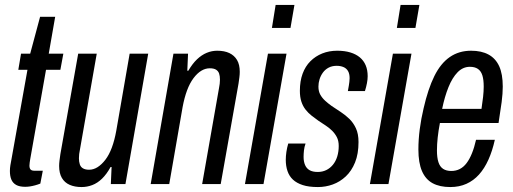

<svg xmlns="http://www.w3.org/2000/svg" viewBox="-20 -744 2074 776"><path d="M82 11Q59 11 45.5 3.5Q32 -4 26 -18Q20 -32 20 -53Q20 -64 22 -76.5Q24 -89 27 -104L91 -462H54L65 -527H102L142 -676H203L177 -527H236L224 -462H166L102 -100Q101 -95 100 -87Q99 -79 99 -75Q99 -64 103.5 -59Q108 -54 119 -54H153L143 -2Q133 2 122 5Q111 8 101 9.5Q91 11 82 11Z M310 12Q282 12 261.5 3Q241 -6 230 -25Q219 -44 219 -73Q219 -83 220.5 -95Q222 -107 224 -121L296 -527H371L303 -139Q301 -130 300 -121.5Q299 -113 299 -104Q299 -91 302.5 -80Q306 -69 315.5 -63.5Q325 -58 340 -58Q358 -58 374.5 -68.5Q391 -79 406 -98.5Q421 -118 432 -147.5Q443 -177 450 -216L504 -527H579L487 0H428L431 -69H427Q411 -40 392.5 -22Q374 -4 353 4Q332 12 310 12Z M589 0 681 -527H740L737 -458H741Q758 -487 776.5 -504.5Q795 -522 815.5 -530.5Q836 -539 858 -539Q887 -539 907 -529.5Q927 -520 938 -501.5Q949 -483 949 -454Q949 -443 947.5 -431.5Q946 -420 944 -406L872 0H797L865 -387Q867 -397 868 -405.5Q869 -414 869 -422Q869 -437 865.5 -447Q862 -457 853 -462.5Q844 -468 828 -468Q810 -468 793.5 -458Q777 -448 762 -428Q747 -408 736 -378.5Q725 -349 718 -311L664 0Z M1079 -631 1094 -724H1170L1154 -631ZM970 0 1063 -527H1138L1045 0Z M1265 12Q1228 12 1203.5 4Q1179 -4 1164 -18Q1149 -32 1142 -52.5Q1135 -73 1135 -98Q1135 -113 1137.5 -130Q1140 -147 1145 -164H1215Q1210 -150 1208.5 -136Q1207 -122 1207 -110Q1207 -91 1213 -77Q1219 -63 1231.5 -56Q1244 -49 1264 -49Q1283 -49 1298.5 -56.5Q1314 -64 1325.5 -78Q1337 -92 1343 -111.5Q1349 -131 1349 -154Q1349 -175 1341.5 -189.5Q1334 -204 1322.5 -215.5Q1311 -227 1296.5 -236.5Q1282 -246 1267 -256Q1253 -266 1239.5 -276.5Q1226 -287 1215 -301Q1204 -315 1198 -333.5Q1192 -352 1192 -377Q1192 -416 1203 -446Q1214 -476 1234.5 -496.5Q1255 -517 1282.5 -528Q1310 -539 1343 -539Q1373 -539 1396 -532Q1419 -525 1434.5 -512Q1450 -499 1458 -480Q1466 -461 1466 -436Q1466 -423 1463 -407.5Q1460 -392 1455 -376H1386Q1391 -403 1392 -413Q1393 -423 1393 -428Q1393 -446 1386.5 -457Q1380 -468 1368 -473Q1356 -478 1341 -478Q1322 -478 1308 -470.5Q1294 -463 1285 -450.5Q1276 -438 1271.5 -423.5Q1267 -409 1267 -394Q1267 -375 1274.5 -361.5Q1282 -348 1294 -337Q1306 -326 1320 -316Q1338 -304 1357 -291.5Q1376 -279 1392 -263.5Q1408 -248 1418.5 -225.5Q1429 -203 1429 -170Q1429 -122 1415 -87.5Q1401 -53 1377.5 -31Q1354 -9 1325 1.5Q1296 12 1265 12Z M1584 -631 1599 -724H1675L1659 -631ZM1475 0 1568 -527H1643L1550 0Z M1800 12Q1757 12 1728.5 -3.5Q1700 -19 1685.5 -52.5Q1671 -86 1671 -140Q1671 -180 1676.5 -222Q1682 -264 1692 -306Q1710 -385 1735.5 -436.5Q1761 -488 1798 -513.5Q1835 -539 1884 -539Q1926 -539 1954.5 -523.5Q1983 -508 1997.5 -476.5Q2012 -445 2012 -394Q2012 -366 2007.5 -331.5Q2003 -297 1995 -247H1758Q1752 -216 1749 -188Q1746 -160 1746 -136Q1746 -107 1752 -88.5Q1758 -70 1771 -61.5Q1784 -53 1804 -53Q1823 -53 1838.5 -61Q1854 -69 1866 -85Q1878 -101 1887.5 -124.5Q1897 -148 1904 -179H1980Q1970 -134 1954 -98.5Q1938 -63 1916 -38.5Q1894 -14 1865 -1Q1836 12 1800 12ZM1767 -304H1926Q1930 -330 1932.5 -352.5Q1935 -375 1935 -394Q1935 -422 1929.5 -439.5Q1924 -457 1911.5 -465.5Q1899 -474 1879 -474Q1851 -474 1829.5 -452Q1808 -430 1792.5 -391.5Q1777 -353 1767 -304Z"/></svg>

Font: Archivo ExtraCondensed
Style: Italic
Weight: 400
Width: 2
Italic angle: -10°
Designer: Hector Gatti
Foundry: Omnibus-Type
Version: Version 2.001